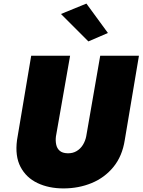

<svg xmlns="http://www.w3.org/2000/svg" viewBox="-20 -1011 795 1071"><path d="M154 -700 75 -230Q63 -140 94.5 -80Q126 -20 189 10Q252 40 334 40Q419 40 491.5 10Q564 -20 613 -80Q662 -140 676 -230L755 -700H539L461 -251Q456 -225 442.5 -203Q429 -181 407 -168Q385 -155 356 -156Q328 -157 313 -170Q298 -183 293.5 -204.5Q289 -226 292 -250L371 -700ZM320 -933 473 -780 582 -827 462 -991Z"/></svg>

Font: Jost Black
Style: Italic
Weight: 900
Italic angle: -5°
Version: Version 3.710